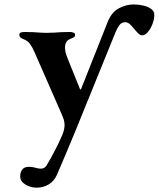

<svg xmlns="http://www.w3.org/2000/svg" viewBox="-20 -568 720 871"><path d="M145.6 283.4Q119.4 283.4 95.5 269.3Q71.6 255.2 71.6 231.8Q71.6 214 80.9 201.3Q90.2 188.7 110.9 188.7Q126.8 188.7 140.2 192.9Q153.6 197.1 165.7 197.1Q182.6 197.1 192.1 181.2Q200.6 166.5 212 146.4Q223.4 126.3 236 101.2Q248.6 76.1 260.9 48Q272.9 20.9 272.9 -0.4Q272.9 -15 268.7 -27.4Q264.4 -39.8 259.1 -51.6L136.5 -331.5Q127.1 -353.6 116 -368.7Q104.9 -383.8 86.6 -390.3Q77 -394.1 72.3 -398.5Q67.7 -402.9 67.7 -411.6Q67.7 -419.2 76.4 -421.1Q85.2 -423 91.8 -423Q116.1 -423 132.6 -422Q149 -421 162.1 -420Q175.1 -418.9 188.6 -418.9Q209.5 -418.9 224.7 -420Q239.8 -421 257 -422Q274.1 -423 297.4 -423Q304.2 -423 312.5 -420.3Q320.7 -417.6 320.7 -409.9Q320.7 -401.3 313.6 -398.1Q306.5 -394.9 298.5 -391.1Q287.7 -387.3 281.3 -378Q274.9 -368.7 274.9 -351.4Q274.9 -342.9 277.1 -332.4Q279.3 -321.9 285.4 -306.3L342.3 -165.2Q344 -161.8 345.4 -161.9Q346.7 -161.9 348.3 -165.4L467.7 -466.6Q485.5 -512.2 518.5 -530Q551.6 -547.8 585.9 -547.8Q609.4 -547.8 630.9 -542.7Q652.3 -537.5 666.2 -527.2Q680 -516.8 680 -501.7Q680 -480.1 671.5 -458.5Q663.1 -436.8 650.3 -422.2Q637.5 -407.6 624.2 -407.6Q613.9 -407.6 601.2 -422.6Q588.4 -437.6 575.1 -452.4Q561.8 -467.3 548.5 -467.3Q531.6 -467.3 521.9 -454.2Q512.2 -441.1 505.1 -424.3L320.5 30.2Q312.1 50.4 302.2 73.9Q292.3 97.3 282 122.2Q271.7 147.2 260.5 173.1Q249.4 199 238.5 224.3Q226.2 253.3 201.4 268.3Q176.6 283.4 145.6 283.4Z"/></svg>

Font: EB Garamond
Style: Italic
Weight: 400
Italic angle: -17.2°
Designer: Georg Duffner and Octavio Pardo
Foundry: Georg Duffner
Version: Version 1.001